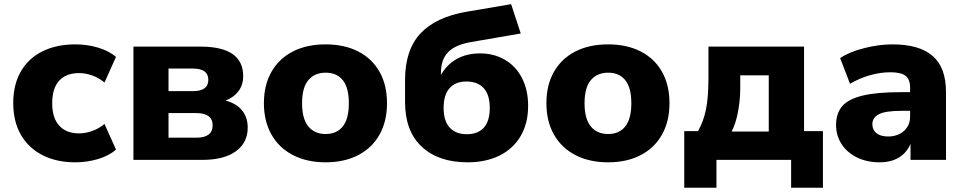

<svg xmlns="http://www.w3.org/2000/svg" viewBox="-20 -761 4590 914"><path d="M43 -270.5Q43 -358.4 79.6 -421.4Q116.2 -484.4 183.1 -517.1Q250 -549.8 337.9 -549.8Q395.5 -549.8 447.3 -534.2Q499 -518.6 532.2 -490.2L477.5 -368.2Q452.1 -389.6 419.9 -401.4Q387.7 -413.1 356.4 -413.1Q294.9 -413.1 261.7 -377Q228.5 -340.8 228.5 -269.5Q228.5 -199.2 262.2 -162.6Q295.9 -126 356.4 -126Q386.7 -126 419.4 -137.7Q452.1 -149.4 477.5 -170.9L532.2 -48.8Q499 -19.5 446.8 -3.9Q394.5 11.7 337.9 11.7Q250 11.7 183.1 -22Q116.2 -55.7 79.6 -119.1Q43 -182.6 43 -270.5Z M615.2 -539.1H934.6Q1137.7 -539.1 1137.7 -398.4Q1137.7 -357.4 1115.7 -327.6Q1093.8 -297.9 1053.7 -282.2Q1105.5 -268.6 1132.3 -235.4Q1159.2 -202.1 1159.2 -153.3Q1159.2 -82 1103 -41Q1046.9 0 944.3 0H615.2ZM914.1 -105.5Q992.2 -105.5 992.2 -164.1Q992.2 -222.7 914.1 -222.7H782.2V-105.5ZM898.4 -327.1Q971.7 -327.1 971.7 -380.9Q971.7 -434.6 898.4 -434.6H782.2V-327.1Z M1236.3 -269.5Q1236.3 -356.4 1272.5 -419.4Q1308.6 -482.4 1374.5 -516.1Q1440.4 -549.8 1530.3 -549.8Q1619.1 -549.8 1685.1 -516.1Q1751 -482.4 1786.6 -419.4Q1822.3 -356.4 1822.3 -269.5Q1822.3 -183.6 1786.6 -120.1Q1751 -56.6 1685.1 -22.5Q1619.1 11.7 1530.3 11.7Q1441.4 11.7 1375 -22.5Q1308.6 -56.6 1272.5 -120.1Q1236.3 -183.6 1236.3 -269.5ZM1530.3 -123Q1583 -123 1611.8 -159.2Q1640.6 -195.3 1640.6 -269.5Q1640.6 -343.8 1611.8 -379.4Q1583 -415 1530.3 -415Q1477.5 -415 1447.8 -379.4Q1418 -343.8 1418 -269.5Q1418 -195.3 1447.8 -159.2Q1477.5 -123 1530.3 -123Z M1908.2 -275.4V-379.9Q1908.2 -522.5 1981 -601.1Q2053.7 -679.7 2201.2 -705.1L2413.1 -741.2L2459 -601.6L2220.7 -560.5Q2147.5 -547.9 2113.3 -512.7Q2079.1 -477.5 2079.1 -415V-404.3Q2106.4 -453.1 2153.8 -480Q2201.2 -506.8 2265.6 -506.8Q2331.1 -506.8 2383.3 -476.6Q2435.5 -446.3 2464.8 -389.6Q2494.1 -333 2494.1 -256.8Q2494.1 -173.8 2458.5 -113.3Q2422.9 -52.7 2357.9 -20.5Q2293 11.7 2206.1 11.7Q2067.4 11.7 1987.8 -62.5Q1908.2 -136.7 1908.2 -275.4ZM2202.1 -122.1Q2254.9 -122.1 2283.2 -153.3Q2311.5 -184.6 2311.5 -247.1Q2311.5 -309.6 2282.7 -341.3Q2253.9 -373 2200.2 -373Q2148.4 -373 2120.1 -341.3Q2091.8 -309.6 2091.8 -247.1Q2091.8 -185.5 2120.6 -153.8Q2149.4 -122.1 2202.1 -122.1Z M2581.1 -269.5Q2581.1 -356.4 2617.2 -419.4Q2653.3 -482.4 2719.2 -516.1Q2785.2 -549.8 2875 -549.8Q2963.9 -549.8 3029.8 -516.1Q3095.7 -482.4 3131.3 -419.4Q3167 -356.4 3167 -269.5Q3167 -183.6 3131.3 -120.1Q3095.7 -56.6 3029.8 -22.5Q2963.9 11.7 2875 11.7Q2786.1 11.7 2719.7 -22.5Q2653.3 -56.6 2617.2 -120.1Q2581.1 -183.6 2581.1 -269.5ZM2875 -123Q2927.7 -123 2956.5 -159.2Q2985.4 -195.3 2985.4 -269.5Q2985.4 -343.8 2956.5 -379.4Q2927.7 -415 2875 -415Q2822.3 -415 2792.5 -379.4Q2762.7 -343.8 2762.7 -269.5Q2762.7 -195.3 2792.5 -159.2Q2822.3 -123 2875 -123Z M3237.3 -136.7H3302.7Q3329.1 -182.6 3340.8 -240.2Q3352.5 -297.9 3352.5 -387.7V-539.1H3807.6V-136.7H3897.5V132.8H3746.1V0H3390.6V132.8H3237.3ZM3639.6 -134.8V-402.3H3503.9V-342.8Q3503.9 -285.2 3493.2 -228.5Q3482.4 -171.9 3462.9 -134.8Z M3960 -166Q3960 -220.7 3988.8 -254.9Q4017.6 -289.1 4085.4 -305.7Q4153.3 -322.3 4269.5 -322.3H4312.5V-343.8Q4312.5 -383.8 4290.5 -400.4Q4268.6 -417 4218.8 -417Q4170.9 -417 4121.1 -402.8Q4071.3 -388.7 4026.4 -362.3L3979.5 -484.4Q4022.5 -513.7 4093.3 -531.7Q4164.1 -549.8 4228.5 -549.8Q4356.4 -549.8 4419.9 -494.6Q4483.4 -439.5 4483.4 -322.3V0H4314.5V-76.2Q4296.9 -34.2 4259.3 -11.2Q4221.7 11.7 4168 11.7Q4106.4 11.7 4059.1 -11.7Q4011.7 -35.2 3985.8 -75.7Q3960 -116.2 3960 -166ZM4208 -111.3Q4252.9 -111.3 4282.7 -137.2Q4312.5 -163.1 4312.5 -207V-233.4H4270.5Q4195.3 -233.4 4164.1 -217.3Q4132.8 -201.2 4132.8 -169.9Q4132.8 -142.6 4152.3 -127Q4171.9 -111.3 4208 -111.3Z"/></svg>

Font: Min Sans Black
Style: Regular
Weight: 900
Designer: Jinseong-Kim, NotoSansCJK, Nunito
Foundry: Jinseong-Kim
Version: Version 1.000